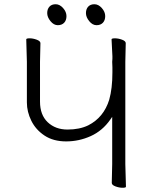

<svg xmlns="http://www.w3.org/2000/svg" viewBox="-20 -884 719 907"><path d="M436 -765Q417 -765 401.5 -784Q386 -803 386 -822Q386 -841 396.5 -852.5Q407 -864 426 -864Q445 -864 461 -846Q477 -828 477 -808Q477 -788 466 -776.5Q455 -765 436 -765ZM253 -765Q234 -765 218.5 -784Q203 -803 203 -822Q203 -841 213.5 -852.5Q224 -864 243 -864Q262 -864 278 -846Q294 -828 294 -808Q294 -788 283 -776.5Q272 -765 253 -765ZM575 -2Q575 3 559 3Q543 3 525.5 -3.5Q508 -10 508 -20L510 -109V-332L501 -319Q464 -266 408.5 -241Q353 -216 292.5 -216Q232 -216 190.5 -243.5Q149 -271 128 -313.5Q107 -356 107 -400V-592L104 -698Q104 -703 120 -703Q136 -703 153.5 -696.5Q171 -690 171 -680L169 -592V-404Q169 -341 205.5 -306.5Q242 -272 299 -272Q356 -272 397 -292Q470 -329 496 -413Q511 -466 511 -542V-566Q511 -579 510 -592Q511 -599 511 -606V-619L507 -698Q507 -703 523 -703Q539 -703 556.5 -696.5Q574 -690 574 -680L572 -592V-109Z"/></svg>

Font: LXGW WenKai Light
Style: Regular
Weight: 300
Designer: LXGW / Fontworks Inc.
Foundry: LXGW / Fontworks Inc.
Version: Version 1.501; October 10, 2024